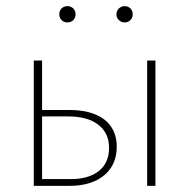

<svg xmlns="http://www.w3.org/2000/svg" viewBox="-20 -605 616 625"><path d="M90 0V-408H117V-22H210Q269 -22 302 -48.5Q335 -75 335 -124Q335 -172 300 -199Q265 -226 202 -226H108V-247H206Q254 -247 289 -233Q324 -219 342 -192Q360 -165 360 -127Q360 -88 341.5 -59.5Q323 -31 288.5 -15.5Q254 0 205 0ZM459 0V-408H486V0ZM199 -532Q188 -532 180.5 -539.5Q173 -547 173 -558Q173 -570 180.5 -577.5Q188 -585 199 -585Q211 -585 218.5 -577.5Q226 -570 226 -558Q226 -547 218.5 -539.5Q211 -532 199 -532ZM386 -532Q375 -532 367 -539.5Q359 -547 359 -558Q359 -570 367 -577.5Q375 -585 386 -585Q397 -585 404.5 -577.5Q412 -570 412 -558Q412 -547 404.5 -539.5Q397 -532 386 -532Z"/></svg>

Font: Ysabeau Office Thin
Style: Regular
Weight: 250
Designer: Christian Thalmann (Catharsis Fonts)
Version: Version 2.001;gftools[0.9.30]; featfreeze: tnum,lnum,ss02